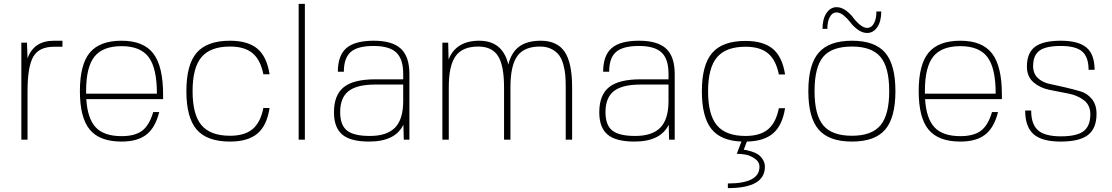

<svg xmlns="http://www.w3.org/2000/svg" viewBox="-20 -720 5734 990"><path d="M122 -250V0H90V-500H119L122 -419Q154 -510 259 -510H302V-479H259Q181 -479 151.5 -427.5Q122 -376 122 -250Z M425 -209Q431 -109 473.5 -63.5Q516 -18 607 -18Q676 -18 713 -46Q750 -74 770 -142H801Q781 -62 735 -26Q689 10 607 10Q494 10 443 -51.5Q392 -113 392 -250Q392 -387 443 -448.5Q494 -510 607 -510Q720 -510 770.5 -444Q821 -378 821 -232V-209ZM424 -251V-237H789Q789 -369 746.5 -425.5Q704 -482 607 -482Q510 -482 467 -428Q424 -374 424 -251Z M1338 -163H1370Q1356 -72 1307 -31Q1258 10 1166 10Q1048 10 994.5 -51.5Q941 -113 941 -250Q941 -387 994.5 -448.5Q1048 -510 1166 -510Q1258 -510 1307 -469Q1356 -428 1370 -337H1338Q1323 -412 1282 -446Q1241 -480 1166 -480Q1065 -480 1019 -425.5Q973 -371 973 -250Q973 -129 1019 -74.5Q1065 -20 1166 -20Q1241 -20 1282 -54Q1323 -88 1338 -163Z M1520 0V-700H1552V0Z M2060 -77Q2018 10 1883 10Q1788 10 1745 -26Q1702 -62 1702 -141Q1702 -230 1752.5 -270.5Q1803 -311 1915 -311H2059V-340Q2059 -416 2023 -449.5Q1987 -483 1906 -483Q1824 -483 1788.5 -452Q1753 -421 1753 -350H1722Q1722 -434 1766 -472Q1810 -510 1907 -510Q2003 -510 2047 -469Q2091 -428 2091 -338V0H2062ZM2059 -284H1915Q1820 -284 1777 -250Q1734 -216 1734 -142Q1734 -75 1769 -47Q1804 -19 1887 -19Q1975 -19 2017 -62Q2059 -105 2059 -199Z M2446 -480Q2365 -480 2329.5 -431Q2294 -382 2294 -270V0H2261V-500H2291L2293 -413Q2331 -510 2451 -510Q2572 -510 2601 -387Q2617 -451 2658 -480.5Q2699 -510 2768 -510Q2853 -510 2891.5 -453Q2930 -396 2930 -270V0H2897V-270Q2897 -305 2895 -330.5Q2893 -356 2885 -386Q2877 -416 2863 -435Q2849 -454 2824 -467Q2799 -480 2764 -480Q2683 -480 2647.5 -431Q2612 -382 2612 -270V0H2579V-270Q2579 -382 2548 -431Q2517 -480 2446 -480Z M3428 -77Q3386 10 3251 10Q3156 10 3113 -26Q3070 -62 3070 -141Q3070 -230 3120.5 -270.5Q3171 -311 3283 -311H3427V-340Q3427 -416 3391 -449.5Q3355 -483 3274 -483Q3192 -483 3156.5 -452Q3121 -421 3121 -350H3090Q3090 -434 3134 -472Q3178 -510 3275 -510Q3371 -510 3415 -469Q3459 -428 3459 -338V0H3430ZM3427 -284H3283Q3188 -284 3145 -250Q3102 -216 3102 -142Q3102 -75 3137 -47Q3172 -19 3255 -19Q3343 -19 3385 -62Q3427 -105 3427 -199Z M3803 10H3804Q3696 6 3647.5 -56Q3599 -118 3599 -249Q3599 -386 3652.5 -447.5Q3706 -509 3824 -509Q3916 -509 3965 -468Q4014 -427 4028 -336H3996Q3981 -411 3940 -445Q3899 -479 3824 -479Q3723 -479 3677 -424.5Q3631 -370 3631 -249Q3631 -128 3677 -73.5Q3723 -19 3824 -19Q3899 -19 3940 -53Q3981 -87 3996 -162H4028Q4014 -74 3967 -33Q3920 8 3831 10L3815 52Q3819 52 3826.5 53.5Q3834 55 3853 60.5Q3872 66 3886 74.5Q3900 83 3912 100.5Q3924 118 3924 140Q3924 250 3733 250V226Q3896 226 3896 140Q3896 114 3871.5 97.5Q3847 81 3823.5 77Q3800 73 3779 73Z M4201.5 -448.5Q4255 -510 4373 -510Q4491 -510 4544 -448.5Q4597 -387 4597 -250Q4597 -113 4544 -51.5Q4491 10 4373 10Q4255 10 4201.5 -51.5Q4148 -113 4148 -250Q4148 -387 4201.5 -448.5ZM4180 -250Q4180 -127 4225 -73.5Q4270 -20 4373 -20Q4475 -20 4520 -74Q4565 -128 4565 -250Q4565 -373 4520 -426.5Q4475 -480 4373 -480Q4269 -480 4224.5 -427Q4180 -374 4180 -250ZM4221 -571Q4221 -622 4241.5 -652.5Q4262 -683 4294 -683Q4318 -683 4341 -666.5Q4364 -650 4379 -629.5Q4394 -609 4414 -592.5Q4434 -576 4452 -576Q4473 -576 4486 -599Q4499 -622 4499 -661H4524Q4524 -610 4503.5 -580Q4483 -550 4451 -550Q4427 -550 4404 -566.5Q4381 -583 4366 -603Q4351 -623 4331.5 -639.5Q4312 -656 4293 -656Q4272 -656 4259 -633Q4246 -610 4246 -571Z M4750 -209Q4756 -109 4798.5 -63.5Q4841 -18 4932 -18Q5001 -18 5038 -46Q5075 -74 5095 -142H5126Q5106 -62 5060 -26Q5014 10 4932 10Q4819 10 4768 -51.5Q4717 -113 4717 -250Q4717 -387 4768 -448.5Q4819 -510 4932 -510Q5045 -510 5095.5 -444Q5146 -378 5146 -232V-209ZM4749 -251V-237H5114Q5114 -369 5071.5 -425.5Q5029 -482 4932 -482Q4835 -482 4792 -428Q4749 -374 4749 -251Z M5307 -379Q5307 -341 5331 -318Q5355 -295 5391.5 -287.5Q5428 -280 5470.5 -270Q5513 -260 5549.5 -249.5Q5586 -239 5610 -209.5Q5634 -180 5634 -133Q5634 -58 5590 -24Q5546 10 5449 10Q5353 10 5309.5 -28Q5266 -66 5266 -150H5297Q5297 -79 5332.5 -48Q5368 -17 5450 -17Q5532 -17 5567 -43.5Q5602 -70 5602 -131Q5602 -178 5568.5 -203.5Q5535 -229 5486.5 -238Q5438 -247 5390 -257Q5342 -267 5308.5 -296Q5275 -325 5275 -377Q5275 -447 5316.5 -478.5Q5358 -510 5450 -510Q5541 -510 5582.5 -474.5Q5624 -439 5624 -360H5593Q5593 -426 5560 -454.5Q5527 -483 5450 -483Q5373 -483 5340 -459Q5307 -435 5307 -379Z"/></svg>

Font: Fivo Sans Thin
Style: Regular
Weight: 250
Foundry: Alexander Slobzheninov
Version: 1.0